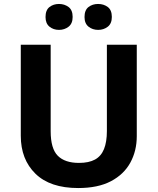

<svg xmlns="http://www.w3.org/2000/svg" viewBox="-20 -940 796 970"><path d="M671 -252Q671 -178 638.5 -118.5Q606 -59 540.5 -24.5Q475 10 375 10Q233 10 159 -62.5Q85 -135 85 -254V-714H236V-277Q236 -189 272 -153Q308 -117 379 -117Q429 -117 460 -134Q491 -151 505.5 -187Q520 -223 520 -278V-714H671ZM210 -854Q210 -889 230 -904.5Q250 -920 277.9 -920Q305.8 -920 326.4 -904.6Q347 -889.2 347 -854.4Q347 -821 326.4 -805Q305.8 -789 277.9 -789Q250 -789 230 -805.2Q210 -821.5 210 -854ZM407 -854Q407 -889 427.1 -904.5Q447.3 -920 475.6 -920Q504 -920 524.5 -904.6Q545 -889.2 545 -854.4Q545 -821 524.4 -805Q503.9 -789 476 -789Q447.5 -789 427.3 -805.2Q407 -821.5 407 -854Z"/></svg>

Font: Noto Sans Kannada
Style: Regular
Weight: 400
Designer: Jelle Bosma - Monotype Design Team
Foundry: Monotype Imaging Inc.
Version: Version 2.003